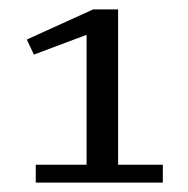

<svg xmlns="http://www.w3.org/2000/svg" viewBox="-20 -718 400 408"><path d="M56 -368H164V-644L52 -602L37 -634L178 -698H231V-368H326V-330H56Z"/></svg>

Font: IBM Plex Serif
Style: Regular
Weight: 400
Designer: Mike Abbink, Paul van der Laan, Pieter van Rosmalen
Foundry: Bold Monday
Version: Version 3.001